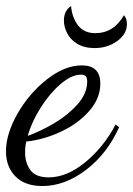

<svg xmlns="http://www.w3.org/2000/svg" viewBox="-34 -579 445 643"><path d="M-14 -72Q-14 -131 25 -199Q64 -267 123.5 -313.5Q183 -360 240 -360Q302 -360 302 -299Q302 -250 265 -207.5Q228 -165 170 -138Q112 -111 54 -105Q50 -88 50 -69Q50 -33 68 -9Q86 15 129 15Q190 15 252 -36Q314 -87 353 -162L365 -153Q325 -64 254 -10Q183 44 108 44Q49 44 17.5 11.5Q-14 -21 -14 -72ZM258 -306Q258 -318 253.5 -323.5Q249 -329 237 -329Q206 -329 169.5 -298Q133 -267 102.5 -219Q72 -171 59 -124Q101 -139 147 -166Q193 -193 225.5 -229.5Q258 -266 258 -306ZM180 -510Q180 -543 204 -559Q207 -521 227 -494.5Q247 -468 285 -468Q347 -468 381 -528Q391 -518 391 -498Q391 -465 358.5 -441.5Q326 -418 283 -418Q248 -418 224.5 -432.5Q201 -447 190.5 -468.5Q180 -490 180 -510Z"/></svg>

Font: Dancing Script
Style: Regular
Weight: 400
Designer: Pablo Impallari
Foundry: Pablo Impallari
Version: Version 2.000